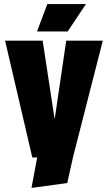

<svg xmlns="http://www.w3.org/2000/svg" viewBox="-20 -775 531 945"><path d="M339 0 311 126 135 150 163 0H139L5 -575H190L248 -194H250L306 -575H486ZM213 -755H403L313 -620H162Z"/></svg>

Font: Protest Strike
Style: Regular
Weight: 400
Designer: Octavio Pardo
Foundry: Ashler Design
Version: Version 2.005; ttfautohint (v1.8.4.7-5d5b)